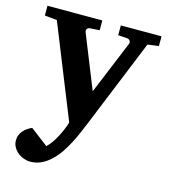

<svg xmlns="http://www.w3.org/2000/svg" viewBox="-108 -573 782 890"><g transform="rotate(15 283.0 -128.5)"><path d="M503.9 -434.1 331.1 -9.8Q321.8 12.7 310.5 39.1Q299.3 65.4 285.4 92Q271.5 118.7 254.9 143.3Q238.3 168 217.8 187Q196.8 207.5 172.1 219.2Q147.5 231 118.2 231Q103.5 231 87.6 225.3Q71.8 219.7 58.8 209.2Q45.9 198.7 37.6 183.8Q29.3 168.9 29.8 150.9Q29.8 137.2 34.9 125.7Q40 114.3 48.1 105Q56.2 95.7 66.7 88.9Q77.1 82 87.9 77.1L172.9 142.1Q186.5 129.4 198.5 111.8Q210.4 94.2 220 75.4Q229.5 56.6 236.6 39.1Q243.7 21.5 247.1 8.8L68.8 -435.1L9.8 -440.9V-487.8H272.9V-440.9L227.1 -438Q217.8 -437 213.4 -430.7Q209 -424.3 211.9 -416L314.9 -159.2L420.9 -416Q423.8 -423.3 418.9 -430.2Q414.1 -437 405.8 -438L361.8 -440.9V-487.8H557.1V-440.9Z"/></g></svg>

Font: Charis SIL
Style: Bold
Weight: 700
Foundry: SIL International
Version: Version 4.112